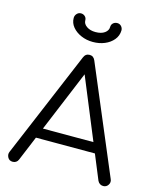

<svg xmlns="http://www.w3.org/2000/svg" viewBox="-145 -1119 992 1217"><g transform="rotate(15 351.5 -510.5)"><path d="M57 0Q34 0 24 -19Q14 -38 22 -56L316 -754Q327 -781 354 -781Q380 -781 391 -754L686 -55Q695 -36 683.5 -18Q672 0 651 0Q639 0 629.5 -6Q620 -12 614 -24L339 -691H370L93 -24Q88 -12 78.5 -6Q69 0 57 0ZM123 -186 153 -253H559L589 -186ZM351 -865Q309 -865 273.5 -880.5Q238 -896 216.5 -922Q195 -948 195 -981Q195 -997 206 -1009Q217 -1021 233 -1021Q248 -1021 259 -1011Q270 -1001 270 -985Q270 -962 293 -946Q316 -930 351 -930Q389 -930 411 -946Q433 -962 433 -985Q433 -1001 444 -1011Q455 -1021 471 -1021Q487 -1021 497.5 -1009.5Q508 -998 508 -982Q507 -947 485 -920.5Q463 -894 428 -879.5Q393 -865 351 -865Z"/></g></svg>

Font: Comfortaa
Style: Regular
Weight: 400
Designer: Johan Aakerlund
Foundry: Johan Aakerlund
Version: Version 3.104; ttfautohint (v1.8.1.43-b0c9)